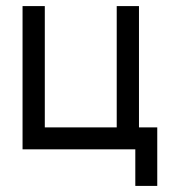

<svg xmlns="http://www.w3.org/2000/svg" viewBox="-20 -490 570 630"><path d="M127 -72V-470H54V0H424V120H496V-72H436V-470H363V-72Z"/></svg>

Font: Kreadon Medium
Style: Regular
Weight: 500
Designer: kohakuno
Foundry: StudioGnu
Version: Version 1.000;Glyphs 3.1.2 (3151)